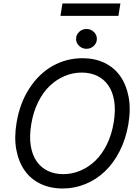

<svg xmlns="http://www.w3.org/2000/svg" viewBox="-20 -1071 801 1101"><path d="M715.9 -358Q701.7 -274.1 666.5 -204.9Q631.4 -135.7 582 -88.6Q532.7 -41.5 470.3 -15.8Q408 9.9 339.5 9.9Q269.2 9.9 213.2 -16.5Q157.3 -43 122.2 -92.3Q87 -141.7 73.7 -211.8Q60.4 -282 75.3 -369.3Q94.1 -480.8 148.8 -564.8Q203.5 -648.8 282.1 -693Q360.8 -737.2 453.1 -737.2Q523.1 -737.2 578.7 -710.8Q634.2 -684.3 669.2 -634.9Q704.2 -585.6 717.5 -515.4Q730.8 -445.3 715.9 -358ZM632.1 -369.3Q643.5 -438.9 634.8 -492.4Q626.1 -545.8 600.7 -581.9Q575.3 -617.9 536.6 -636.4Q497.9 -654.8 448.9 -654.8Q398.1 -654.8 351 -635.1Q304 -615.4 265.3 -578.7Q226.6 -541.9 198.5 -485.1Q170.5 -428.3 159.1 -358Q147.7 -288.4 156.4 -234.9Q165.1 -181.5 190.5 -145.4Q215.9 -109.4 254.6 -90.9Q293.3 -72.4 342.3 -72.4Q393.1 -72.4 440.2 -92.2Q487.2 -111.9 525.9 -148.6Q564.6 -185.4 592.7 -242.2Q620.7 -299 632.1 -369.3ZM670.5 -1051.1 659.1 -980.1H326.7L338.1 -1051.1ZM517.9 -807.9Q500.4 -791.2 475.9 -791.2Q451.3 -791.2 433.8 -807.9Q416.2 -824.6 416.2 -848Q416.2 -871.4 433.8 -888.1Q451.3 -904.8 475.9 -904.8Q500.4 -904.8 517.9 -888.1Q535.5 -871.4 535.5 -848Q535.5 -824.6 517.9 -807.9Z"/></svg>

Font: Karasuma Gothic
Style: Italic
Weight: 400
Italic angle: -9.39999°
Designer: Rasmus Andersson / Ryoko Nishizuka
Foundry: Genbu
Version: Version 1.00